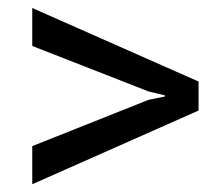

<svg xmlns="http://www.w3.org/2000/svg" viewBox="-20 -505 558 482"><path d="M61 -42.5V-138.2L353 -254.4L394 -262.7V-265.6L353 -275.4L61 -389.6V-484.9L478.5 -300.3V-227.5Z"/></svg>

Font: Roboto Slab LO
Style: Regular
Weight: 400
Designer: Google
Version: Version 2.000